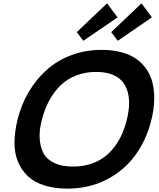

<svg xmlns="http://www.w3.org/2000/svg" viewBox="-20 -1118 950 1148"><path d="M737.8 -399.9Q750 -449.2 751.7 -491.5Q753.4 -533.7 742.9 -570.3Q732.4 -606.9 709.7 -632.8Q687 -658.7 647.7 -673.3Q608.4 -688 555.2 -688Q489.7 -688 434.8 -666.5Q379.9 -645 340.3 -605.7Q300.8 -566.4 273.2 -514.9Q245.6 -463.4 230 -399.9Q213.9 -339.8 217.3 -288.8Q220.7 -237.8 240.7 -200.9Q260.7 -164.1 305.4 -143.1Q350.1 -122.1 416 -122.1Q482.4 -122.1 536.9 -142.8Q591.3 -163.6 630.4 -201.4Q669.4 -239.3 696 -288.8Q722.7 -338.4 737.8 -399.9ZM884.8 -399.9Q854.5 -277.8 786.1 -186.3Q717.8 -94.7 613.8 -42.5Q509.8 9.8 382.8 9.8Q305.2 9.8 244.9 -9.5Q184.6 -28.8 146.5 -64.7Q108.4 -100.6 87.4 -151.1Q66.4 -201.7 66.7 -264.2Q66.9 -326.7 84 -399.9Q106.4 -491.2 151.4 -567.6Q196.3 -644 259.5 -700.4Q322.8 -756.8 407 -788.3Q491.2 -819.8 587.9 -819.8Q652.8 -819.8 705.6 -805.7Q758.3 -791.5 795.7 -765.1Q833 -738.8 857.9 -701.2Q882.8 -663.6 893.3 -616.7Q903.8 -569.8 901.9 -515.4Q899.9 -460.9 884.8 -399.9ZM620.1 -1098.1 683.1 -1014.2 478 -874 439 -925.8ZM826.2 -1098.1 888.2 -1014.2 684.1 -874 645 -925.8Z"/></svg>

Font: Sinkin Sans 600 SemiBold Italic
Style: Regular
Weight: 600
Italic angle: -112°
Designer: Keith Bates
Foundry: K-Type
Version: Sinkin Sans (version 1.0)  by Keith Bates   •   © 2014   www